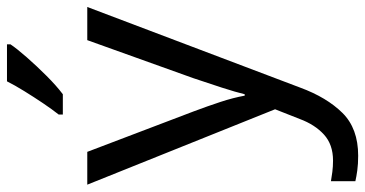

<svg xmlns="http://www.w3.org/2000/svg" viewBox="-268 -538 1046 550"><g transform="rotate(-90 255.0 -263.0)"><path d="M1 -536H95L211 -231Q226 -191 238 -154.5Q250 -118 256 -85H260Q266 -110 279 -150.5Q292 -191 306 -232L415 -536H510L279 74Q251 150 206.5 195Q162 240 84 240Q60 240 42 237.5Q24 235 11 232V162Q22 164 37.5 166Q53 168 70 168Q116 168 144.5 142Q173 116 189 73L217 2ZM403 -756Q391 -738 366 -709.5Q341 -681 312.5 -652.5Q284 -624 260 -606H202V-618Q217 -637 234.5 -663Q252 -689 269 -716.5Q286 -744 297 -766H403Z"/></g></svg>

Font: Noto Sans Samaritan
Style: Regular
Weight: 400
Designer: Monotype Design Team
Foundry: Monotype Imaging Inc.
Version: Version 2.001; ttfautohint (v1.8.4.7-5d5b)